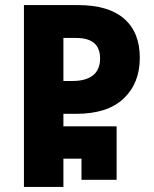

<svg xmlns="http://www.w3.org/2000/svg" viewBox="-20 -734 604 754"><path d="M74 -714H287Q406 -714 467.5 -660.5Q529 -607 529 -507Q529 -407 465.5 -347Q402 -287 279 -287H229V-238H438V-28H300V-111H229V0H74ZM265 -416Q317 -416 345 -438Q373 -460 373 -504Q373 -545 349.5 -565Q326 -585 277 -585H229V-416Z"/></svg>

Font: Noto Sans Georgian Bold Narrow
Style: Regular
Weight: 700
Width: 4
Designer: Monotype Design team
Foundry: Monotype Imaging Inc.
Version: Version 1.000